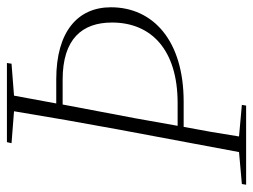

<svg xmlns="http://www.w3.org/2000/svg" viewBox="-106 -608 714 541"><g transform="rotate(-90 250.5 -337.0)"><path d="M188 -311 227 -517H297C412 -517 458 -462 458 -378C458 -267 381 -193 231 -193H167C174 -232 181 -272 188 -311ZM118 -661 208 -654C192 -557 175 -459 157 -362L93 -20L3 -12L1 0H224L226 -12L137 -20C145 -72 154 -124 164 -176H235C407 -176 501 -262 501 -381C501 -474 433 -535 298 -535H230L252 -654L342 -661L344 -674H121Z"/></g></svg>

Font: Source Serif 4 Display Light
Style: Italic
Weight: 300
Italic angle: -12°
Designer: Frank Grießhammer
Foundry: Adobe Systems Incorporated
Version: Version 4.004;hotconv 1.0.117;makeotfexe 2.5.65602